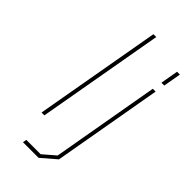

<svg xmlns="http://www.w3.org/2000/svg" viewBox="-284 -801 1052 1052"><g transform="rotate(45 242.0 -275.0)"><path d="M95 0 225 -737H247L117 0ZM444 -580 462 -683H484L466 -580ZM138 187 142 165H253L324 104L434 -523H456L344 114L259 187Z"/></g></svg>

Font: Tomorrow Thin
Style: Italic
Weight: 250
Italic angle: -10°
Designer: Tony de Marco, Monica Rizzolli
Foundry: Just in Type
Version: Version 2.002